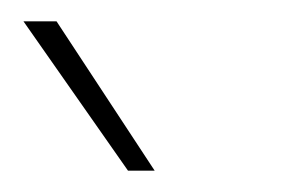

<svg xmlns="http://www.w3.org/2000/svg" viewBox="-20 -764 263 180"><path d="M100 -604 2 -744H33L125 -604Z"/></svg>

Font: Murecho Thin ExtraLight
Style: Regular
Weight: 250
Version: Version 1.010